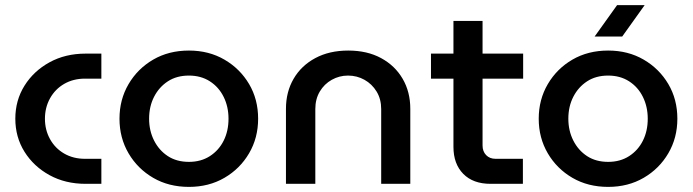

<svg xmlns="http://www.w3.org/2000/svg" viewBox="-20 -720 2713 752"><path d="M315 0Q236 0 174 -34Q112 -68 76 -125.5Q40 -183 40 -255Q40 -327 76 -384.5Q112 -442 174 -476Q236 -510 315 -510H377V-412H313Q267 -412 231.5 -391.5Q196 -371 176 -335Q156 -299 156 -255Q156 -211 176 -175Q196 -139 231.5 -118.5Q267 -98 313 -98H377V0Z M720 12Q641 12 580 -23.5Q519 -59 483.5 -119.5Q448 -180 448 -255Q448 -330 483.5 -390.5Q519 -451 580 -486.5Q641 -522 720 -522Q798 -522 859 -486.5Q920 -451 955.5 -391Q991 -331 991 -255Q991 -180 955.5 -119.5Q920 -59 859 -23.5Q798 12 720 12ZM720 -86Q767 -86 802 -108.5Q837 -131 856 -169Q875 -207 875 -255Q875 -302 856 -340.5Q837 -379 802 -401.5Q767 -424 720 -424Q672 -424 637.5 -401.5Q603 -379 583.5 -341Q564 -303 564 -255Q564 -208 583.5 -169.5Q603 -131 637.5 -108.5Q672 -86 720 -86Z M1100 0V-294Q1100 -360 1130 -411.5Q1160 -463 1215 -492.5Q1270 -522 1344 -522Q1418 -522 1472.5 -492.5Q1527 -463 1557 -411.5Q1587 -360 1587 -294V0H1473V-293Q1473 -332 1455 -361.5Q1437 -391 1407.5 -407.5Q1378 -424 1343 -424Q1309 -424 1279.5 -407.5Q1250 -391 1232.5 -361.5Q1215 -332 1215 -293V0Z M1901 0Q1833 0 1794.5 -39Q1756 -78 1756 -145V-638H1870V-150Q1870 -127 1884 -112.5Q1898 -98 1921 -98H2028V0ZM1668 -412V-510H2029V-412Z M2362 12Q2283 12 2222 -23.5Q2161 -59 2125.5 -119.5Q2090 -180 2090 -255Q2090 -330 2125.5 -390.5Q2161 -451 2222 -486.5Q2283 -522 2362 -522Q2440 -522 2501 -486.5Q2562 -451 2597.5 -391Q2633 -331 2633 -255Q2633 -180 2597.5 -119.5Q2562 -59 2501 -23.5Q2440 12 2362 12ZM2362 -86Q2409 -86 2444 -108.5Q2479 -131 2498 -169Q2517 -207 2517 -255Q2517 -302 2498 -340.5Q2479 -379 2444 -401.5Q2409 -424 2362 -424Q2314 -424 2279.5 -401.5Q2245 -379 2225.5 -341Q2206 -303 2206 -255Q2206 -208 2225.5 -169.5Q2245 -131 2279.5 -108.5Q2314 -86 2362 -86ZM2309 -577 2397 -700H2505L2417 -577Z"/></svg>

Font: MuseoModerno Thin Medium
Style: Regular
Weight: 500
Version: Version 1.003